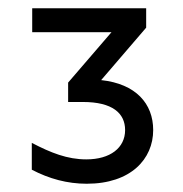

<svg xmlns="http://www.w3.org/2000/svg" viewBox="-20 -767 443 465"><path d="M190 -322C297 -322 351 -382 351 -452C351 -516 309 -564 225 -573L334 -700V-747H58V-689H250L145 -567V-520H181C252 -520 283 -493 283 -452C283 -409 247 -381 189 -381C143 -381 103 -397 57 -421V-356C99 -334 143 -322 190 -322Z"/></svg>

Font: Chess Sans Medium
Style: Regular
Weight: 500
Designer: Wolf Bōese
Foundry: Wolf Bōese
Version: Version 7.223;Glyphs 3.3 (3306)